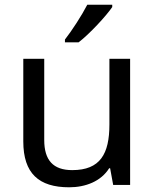

<svg xmlns="http://www.w3.org/2000/svg" viewBox="-20 -786 658 816"><path d="M457 -756V-766H351C328 -721 285 -655 256 -618V-606H314C361 -642 432 -719 457 -756ZM533 -536H445V-257C445 -132 406 -63 287 -63C206 -63 168 -105 168 -191V-536H79V-185C79 -49 145 10 274 10C343 10 409 -15 444 -71H448L461 0H533Z"/></svg>

Font: Noto Sans Miao
Style: Regular
Weight: 400
Designer: Monotype Design Team
Foundry: Monotype Imaging Inc.
Version: Version 2.003